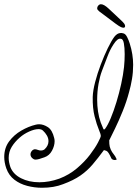

<svg xmlns="http://www.w3.org/2000/svg" viewBox="-38 -781 649 907"><path d="M575 -575Q583 -550 587 -524.5Q591 -499 591 -475Q591 -440 585.5 -407.5Q580 -375 572 -347Q560 -301 541.5 -255.5Q523 -210 505.5 -174Q488 -138 478 -118Q478 -114 478.5 -101.5Q479 -89 485 -75Q491 -62 499 -52.5Q507 -43 512 -31Q513 -30 513 -29.5Q513 -29 513 -29Q513 -25 504 -25Q500 -25 495 -27Q490 -29 488 -33Q474 -65 464.5 -68.5Q455 -72 453 -72Q425 -34 399.5 -4Q374 26 341.5 48.5Q309 71 260 89Q217 106 160 106Q125 106 90.5 97Q56 88 30 68Q4 48 -8 15Q-13 1 -15.5 -13Q-18 -27 -18 -39Q-18 -82 5 -113Q28 -144 62.5 -164Q97 -184 131 -192Q135 -193 139 -193.5Q143 -194 147 -194Q167 -194 188 -180.5Q209 -167 218 -129Q219 -125 219.5 -121.5Q220 -118 220 -114Q220 -92 207.5 -69Q195 -46 172 -38Q143 -27 130 -27Q124 -27 120.5 -29.5Q117 -32 113 -35Q111 -37 108.5 -41.5Q106 -46 106 -52Q106 -62 115 -71Q122 -76 126 -76Q133 -76 140.5 -73Q148 -70 155 -70Q166 -70 173 -76Q191 -93 191 -114Q191 -128 183.5 -141Q176 -154 165 -164Q158 -171 144 -171Q125 -171 99.5 -159.5Q74 -148 55 -131Q32 -111 17.5 -87.5Q3 -64 3 -35Q3 -25 5 -14.5Q7 -4 11 8Q24 42 61.5 61Q99 80 148 80Q194 80 242 63Q289 45 325.5 14Q362 -17 387 -50Q412 -83 425 -108Q438 -133 438 -138Q439 -145 429 -168.5Q419 -192 409 -231Q399 -270 400 -323Q401 -353 411.5 -393.5Q422 -434 438 -476Q454 -518 471 -553Q488 -588 502 -607Q516 -625 532 -625Q534 -625 537 -625Q540 -625 542 -624Q554 -623 562.5 -606Q571 -589 575 -575ZM548 -465Q551 -495 551 -525Q551 -556 547 -577Q543 -598 532 -598Q517 -601 498 -571Q482 -547 470 -515Q458 -483 444 -447Q434 -421 427.5 -385Q421 -349 421 -309Q421 -282 425 -254.5Q429 -227 438 -202Q448 -176 450.5 -171.5Q453 -167 458 -172Q471 -189 485 -222.5Q499 -256 512 -298.5Q525 -341 534.5 -384.5Q544 -428 548 -465ZM553 -658Q553 -650 545 -650Q541 -650 533.5 -653Q526 -656 507 -670Q489 -684 466.5 -700.5Q444 -717 431 -727Q427 -731 424 -734Q421 -737 421 -742Q421 -749 426.5 -755Q432 -761 439 -761Q453 -761 475 -740.5Q497 -720 531 -688Q545 -675 549 -669Q553 -663 553 -658Z"/></svg>

Font: Ingrid Darling
Style: Regular
Weight: 400
Designer: Robert E. Leuschke
Foundry: Robert E. Leuschke
Version: Version 1.010; ttfautohint (v1.8.3)